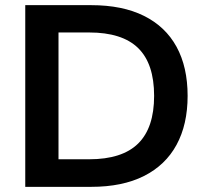

<svg xmlns="http://www.w3.org/2000/svg" viewBox="-20 -725 802 745"><path d="M78 0V-705H334Q455 -705 538.5 -663.5Q622 -622 665 -543.5Q708 -465 708 -353Q708 -242 665 -163Q622 -84 538.5 -42Q455 0 334 0ZM207 -107H326Q454 -107 516 -168Q578 -229 578 -353Q578 -478 516 -538.5Q454 -599 326 -599H207Z"/></svg>

Font: Mulish ExtraLight
Style: Regular
Weight: 200
Designer: Vernon Adams
Foundry: Vernon Adams
Version: Version 3.603